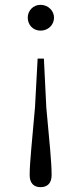

<svg xmlns="http://www.w3.org/2000/svg" viewBox="-20 -546 338 796"><path d="M148 -526C117 -526 95 -501 95 -473C95 -443 117 -419 148 -419C180 -419 204 -443 204 -473C204 -501 180 -526 148 -526ZM148 230C177 230 194 213 194 180C194 126 185 41 172 -100L162 -303H136L125 -100C113 41 103 126 103 180C103 213 120 230 148 230Z"/></svg>

Font: Noto Serif HK Light
Style: Regular
Weight: 300
Designer: Ryoko NISHIZUKA 西塚涼子 (kana & ideographs); Frank Grießhammer (Latin, Greek & Cyrillic); Wenlong ZHANG 张文龙 (bopomofo); San
Foundry: Adobe
Version: Version 2.001;hotconv 1.1.0;makeotfexe 2.6.0